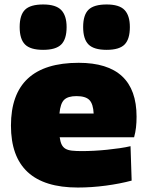

<svg xmlns="http://www.w3.org/2000/svg" viewBox="-20 -830 661 859"><path d="M173 -607Q116 -607 92 -631Q68 -655 68 -709Q68 -763 92 -786.5Q116 -810 173 -810Q230 -810 254 -785Q278 -760 278 -709Q278 -655 254 -631Q230 -607 173 -607ZM457 -607Q400 -607 376 -631Q352 -655 352 -709Q352 -763 376 -786.5Q400 -810 457 -810Q514 -810 537.5 -785Q561 -760 561 -709Q561 -655 537.5 -631Q514 -607 457 -607ZM328 9Q29 9 29 -268Q29 -549 332 -549Q591 -549 591 -308Q591 -282 588.5 -260Q586 -238 580 -216H247Q250 -195 256 -183Q262 -171 273 -164.5Q284 -158 302 -156Q320 -154 347 -154Q371 -154 400 -155.5Q429 -157 458.5 -160Q488 -163 515.5 -167Q543 -171 564 -176L569 -22Q517 -8 453.5 0.5Q390 9 328 9ZM322 -400Q284 -400 267 -383.5Q250 -367 246 -322H399Q397 -365 380 -382.5Q363 -400 322 -400Z"/></svg>

Font: Plata Sans Black
Style: Regular
Weight: 900
Designer: Pablo Impallari, Andres Torresi, & Cristiano Sobral
Foundry: Pablo Impallari, Andres Torresi, & Cristiano Sobral
Version: Version 1.00;December 28, 2019;FontCreator 12.0.0.2547 64-bi